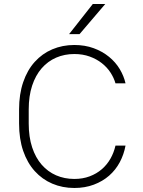

<svg xmlns="http://www.w3.org/2000/svg" viewBox="-20 -930 710 956"><path d="M350 6Q291 6 240.5 -15.5Q190 -37 153 -78Q116 -119 95.5 -178.5Q75 -238 75 -315V-385Q75 -461 95.5 -521Q116 -581 153 -622Q190 -663 240.5 -684.5Q291 -706 350 -706Q403 -706 446.5 -690Q490 -674 523 -647Q556 -620 576.5 -585.5Q597 -551 605 -515H555Q547 -543 530 -569Q513 -595 487 -615.5Q461 -636 426.5 -648.5Q392 -661 350 -661Q301 -661 259.5 -643Q218 -625 187.5 -590Q157 -555 140 -503.5Q123 -452 123 -385V-315Q123 -248 140 -196.5Q157 -145 187.5 -110Q218 -75 259.5 -57Q301 -39 350 -39Q392 -39 426.5 -52Q461 -65 487 -87.5Q513 -110 530 -140Q547 -170 555 -205H605Q597 -161 576.5 -122.5Q556 -84 523.5 -55.5Q491 -27 447 -10.5Q403 6 350 6ZM442 -910H504L376 -760H324Z"/></svg>

Font: Retni Sans Light
Style: Regular
Weight: 300
Designer: Vitaly Kuzmin
Foundry: ParaType Ltd.
Version: Version 1.00;March 2, 2019;FontCreator 11.5.0.2425 64-bit; t